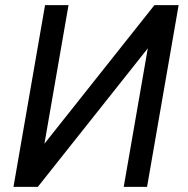

<svg xmlns="http://www.w3.org/2000/svg" viewBox="-20 -731 736 751"><path d="M153.8 -168.9 248 -710.9H156.2L32.7 0H127.9L558.1 -542L463.9 0H555.2L678.7 -710.9H584Z"/></svg>

Font: Roboto
Style: Italic
Weight: 400
Italic angle: -12°
Designer: Google
Version: Version 2.137; 2017